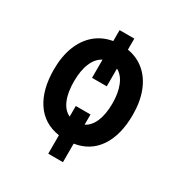

<svg xmlns="http://www.w3.org/2000/svg" viewBox="-172 -750 944 995"><g transform="rotate(30 300.0 -252.0)"><path d="M257 7Q163.5 -7 113.8 -81Q64 -155 64 -276Q64 -353.5 87.2 -413.2Q110.5 -473 154 -509.8Q197.5 -546.5 257 -556.5V-622H345V-556Q404 -546 447 -509.5Q490 -473 513 -413.2Q536 -353.5 536 -276Q536 -156 486.8 -82Q437.5 -8 345 6.5V117.5H257ZM257 -445Q222.5 -428 203.8 -383.8Q185 -339.5 185 -274Q185 -208 203.5 -164.2Q222 -120.5 257 -104.5V-168H345V-107Q379 -124 397 -167.2Q415 -210.5 415 -274Q415 -337 396.8 -381Q378.5 -425 345 -442.5V-336.5H257Z"/></g></svg>

Font: JuliaMono
Style: Bold Italic
Weight: 700
Italic angle: -9°
Monospace: yes
Designer: cormullion
Foundry: corm
Version: Version 0.057; ttfautohint (v1.8.4)